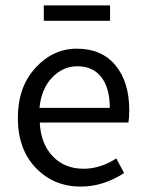

<svg xmlns="http://www.w3.org/2000/svg" viewBox="-20 -678 539 710"><path d="M46 -242Q46 -356 111 -427Q176 -498 264 -498Q356 -498 407 -436.5Q458 -375 458 -270Q458 -243 455 -225H127Q131 -146 175 -100Q219 -54 289 -54Q351 -54 410 -92L439 -38Q361 12 279 12Q179 12 112.5 -57Q46 -126 46 -242ZM126 -279H386Q386 -353 354.5 -393Q323 -433 266 -433Q213 -433 173 -391.5Q133 -350 126 -279ZM142 -601V-658H387V-601Z"/></svg>

Font: RibengUni
Style: Regular
Weight: 400
Designer: (1) Dr. Andrew Glass (Senior Program Manager at Microsoft Corporation)
(2) Bivuti Chakma (Chakma Font Designer & Keyboar
Foundry: Bivuti Chakma
Version: Version 2.2022; Updated on: 03 June 2022; Friday